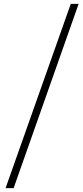

<svg xmlns="http://www.w3.org/2000/svg" viewBox="-20 -804 435 1001"><path d="M9 177 349 -784H390L51 177Z"/></svg>

Font: Noto Sans KR Thin ExtraLight
Style: Regular
Weight: 250
Version: Version 2.004-H2;hotconv 1.0.118;makeotfexe 2.5.65603